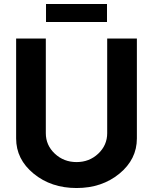

<svg xmlns="http://www.w3.org/2000/svg" viewBox="-20 -946 778 976"><path d="M213.9 -925.8H523.9V-834H213.9ZM62 -242.2V-750H212.9V-269Q212.9 -208 258.5 -165Q304.2 -122.1 369.1 -122.1Q434.1 -122.1 479.5 -165Q524.9 -208 524.9 -269V-750H675.8V-242.2Q675.8 -136.2 586.9 -63.2Q498 9.8 369.1 9.8Q240.2 9.8 151.1 -63.2Q62 -136.2 62 -242.2Z"/></svg>

Font: Oakes Grotesk
Style: Bold
Weight: 700
Designer: Samuel Oakes
Foundry: Samuel Oakes
Version: Version 1.0 | wf-rip DC20170320